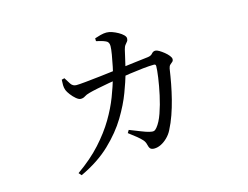

<svg xmlns="http://www.w3.org/2000/svg" viewBox="-88 -706 1176 910"><g transform="rotate(-15 500.0 -251.5)"><path d="M438.4 -550.5Q450.3 -554.8 466.9 -559.1Q483.5 -563.3 496.4 -563.3Q509.3 -563.3 524.1 -558.1Q538.9 -552.9 552.9 -545Q566.9 -537.1 575.7 -528.3Q584.5 -519.4 584.5 -511.6Q584.5 -502.1 579.9 -496.6Q575.4 -491.1 569.7 -484.1Q563.9 -477.2 560.3 -462.6Q557.3 -449.4 552.8 -429.8Q548.3 -410.2 543.4 -389.2Q538.5 -368.2 534 -350.8Q524.2 -316.5 504.7 -264.2Q485.2 -211.8 449.7 -152.8Q414.2 -93.8 355.8 -37.9Q297.4 18.1 208.7 59.6L196.9 46.3Q266.4 -2.5 313.7 -54.8Q360.9 -107.1 391.6 -158.8Q422.3 -210.5 441.2 -259.9Q460 -309.2 472.1 -351.1Q477.9 -369.4 483.9 -398.5Q490 -427.6 494.6 -455.1Q499.2 -482.7 499.2 -496.7Q499.2 -516.7 484.4 -522.8Q474.4 -527.5 461.9 -530.9Q449.3 -534.4 438.6 -536.6ZM471.4 -76.6 479.6 -90.1Q507.2 -79.5 532.7 -69.2Q558.2 -59 571.1 -56.1Q585.8 -52.3 593.2 -54Q600.6 -55.6 608.4 -65.4Q626.4 -87 640.2 -126.5Q654.1 -166 663.7 -210.6Q673.3 -255.2 678.6 -292.9Q683.9 -330.6 683.9 -348.6Q683.9 -357.8 675.1 -357.8Q653.3 -357.8 620.3 -354.3Q587.4 -350.8 554.8 -346.1Q522.2 -341.4 498.5 -337.2Q478.1 -334.4 447 -328.9Q416 -323.4 387.8 -317.6Q359.6 -311.8 346.4 -308Q329.4 -303.6 320.3 -297.3Q311.2 -290.9 298.9 -290.9Q289.1 -290.9 276.3 -301.7Q263.5 -312.4 253 -326.4Q242.4 -340.4 238.6 -350Q234 -362.3 233.8 -375.2Q233.6 -388.1 234.6 -402L248.5 -405.6Q258.4 -389 268.3 -374.1Q278.2 -359.3 295.6 -359.3Q308.4 -359.3 340.9 -362.5Q373.4 -365.7 417.4 -370.7Q461.4 -375.8 507.4 -381.5Q553.5 -387.2 593.1 -392.2Q632.8 -397.2 656.9 -399.8Q672.3 -401.8 679.8 -411.1Q687.3 -420.3 698.3 -420.3Q705.4 -420.3 716.5 -413.8Q727.6 -407.2 739.6 -397.6Q751.6 -387.9 759.4 -378Q767.3 -368.1 767.3 -360.8Q767.3 -352 761.8 -347.8Q756.4 -343.5 750.5 -338.1Q744.5 -332.6 742.3 -321.2Q737.1 -285.5 730.2 -248.7Q723.2 -211.9 714 -175.6Q704.8 -139.2 692.6 -104.5Q680.5 -69.8 664.1 -38.2Q654.7 -19.7 639.4 -4.7Q624.1 10.3 607.3 18.5Q590.4 26.7 574.4 26.7Q561.3 26.7 555.3 20.7Q549.2 14.6 546.2 -0.1Q543.2 -13.9 533.9 -24.3Q524.6 -34.7 509.6 -47Q494.5 -59.3 471.4 -76.6Z"/></g></svg>

Font: Source Han Serif JP VF
Style: Regular
Weight: 250
Designer: Ryoko NISHIZUKA 西塚涼子 (kana & ideographs); Frank Grießhammer (Latin, Greek & Cyrillic); Wenlong ZHANG 张文龙 (bopomofo); San
Foundry: Adobe
Version: Version 2.001;hotconv 1.1.0;makeotfexe 2.6.0